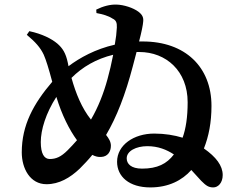

<svg xmlns="http://www.w3.org/2000/svg" viewBox="-20 -807 1040 838"><path d="M474 -568C467 -531 458 -494 449 -461C432 -399 409 -340 377 -285C337 -335 311 -399 292 -467C340 -515 400 -550 474 -568ZM108 -671 97 -655C134 -624 156 -600 171 -568C181 -545 192 -510 208 -450C126 -354 75 -261 75 -142C75 -72 111 -3 183 -3C238 -3 286 -31 328 -71C347 -90 366 -110 383 -131C396 -124 409 -121 421 -122C450 -123 464 -145 464 -171C464 -188 455 -203 443 -218C489 -296 527 -393 560 -519L576 -580H588C705 -580 799 -497 799 -361C799 -295 791 -245 777 -206C741 -217 699 -224 653 -224C564 -224 491 -174 491 -101C491 -36 544 11 636 11C716 11 775 -20 815 -65L858 -18C879 3 890 11 911 11C932 11 952 -9 952 -43C952 -84 923 -122 870 -159C891 -212 903 -272 903 -345C903 -514 789 -626 603 -626H587C598 -668 604 -698 605 -713C607 -731 601 -743 584 -756C561 -773 521 -786 489 -787C461 -788 430 -780 400 -765L401 -750C428 -745 453 -738 471 -726C486 -719 491 -709 490 -687C489 -665 486 -639 481 -612C397 -593 328 -555 279 -518L276 -533C267 -576 253 -597 230 -617C205 -638 164 -659 108 -671ZM739 -133C708 -92 667 -71 600 -71C552 -71 533 -92 533 -116C533 -148 574 -169 623 -169C670 -169 707 -154 739 -133ZM316 -195C303 -180 289 -165 275 -151C246 -122 224 -113 197 -113C173 -113 158 -136 158 -187C158 -240 180 -313 226 -384C250 -305 283 -240 316 -195Z"/></svg>

Font: Noto Serif KR
Style: Bold
Weight: 700
Designer: Ryoko NISHIZUKA 西塚涼子 (kana & ideographs); Frank Grießhammer (Latin, Greek & Cyrillic); Wenlong ZHANG 张文龙 (bopomofo); San
Foundry: Adobe
Version: Version 2.001;hotconv 1.1.0;makeotfexe 2.6.0